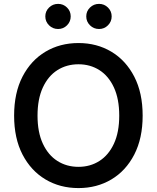

<svg xmlns="http://www.w3.org/2000/svg" viewBox="-20 -959 808 989"><path d="M384.3 9.8Q289.1 9.8 214.1 -34.9Q139.2 -79.6 95.9 -163.1Q52.7 -246.6 52.7 -363.3Q52.7 -480.5 95.9 -564.2Q139.2 -647.9 214.1 -692.6Q289.1 -737.3 384.3 -737.3Q479 -737.3 553.7 -692.6Q628.4 -647.9 671.6 -564.2Q714.8 -480.5 714.8 -363.3Q714.8 -246.6 671.6 -162.8Q628.4 -79.1 553.7 -34.7Q479 9.8 384.3 9.8ZM384.3 -99.6Q444.8 -99.6 492.2 -129.9Q539.6 -160.2 566.9 -219Q594.2 -277.8 594.2 -363.3Q594.2 -449.2 566.9 -508.3Q539.6 -567.4 492.2 -597.7Q444.8 -627.9 384.3 -627.9Q323.2 -627.9 275.6 -597.7Q228 -567.4 200.7 -508.3Q173.3 -449.2 173.3 -363.3Q173.3 -277.8 200.7 -219Q228 -160.2 275.6 -129.9Q323.2 -99.6 384.3 -99.6ZM490.2 -809.6Q462.9 -809.6 443.6 -828.6Q424.3 -847.7 424.3 -874.5Q424.3 -901.4 443.6 -920.2Q462.9 -939 490.2 -939Q517.1 -939 536.1 -920.2Q555.2 -901.4 555.2 -874.5Q555.2 -847.7 536.1 -828.6Q517.1 -809.6 490.2 -809.6ZM279.3 -809.6Q252 -809.6 232.7 -828.6Q213.4 -847.7 213.4 -874.5Q213.4 -901.4 232.7 -920.2Q252 -939 279.3 -939Q306.2 -939 325.2 -920.2Q344.2 -901.4 344.2 -874.5Q344.2 -847.7 325.2 -828.6Q306.2 -809.6 279.3 -809.6Z"/></svg>

Font: Inter Cardless
Style: Medium
Weight: 500
Designer: Rasmus Andersson
Foundry: rsms
Version: Version 4.001;git-9221beed3